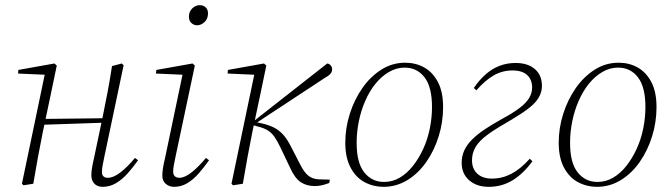

<svg xmlns="http://www.w3.org/2000/svg" viewBox="-20 -712 2600 744"><path d="M71 6 65 0 155 -431 163 -422 50 -427 51 -441 191 -466 200 -458 175 -338 146 -201Q136 -151 127 -102.5Q118 -54 109 0ZM129 -228 131 -251 397 -254 395 -237ZM378 12Q357 12 345.5 -0.5Q334 -13 334 -33Q334 -45 336.5 -61Q339 -77 344 -98L378 -260Q388 -309 397 -356Q406 -403 414 -456L452 -466L459 -459L384 -103Q381 -88 378 -73Q375 -58 375 -45Q375 -34 381 -28.5Q387 -23 397 -23Q420 -23 447.5 -44.5Q475 -66 503 -100L515 -91Q496 -64 474.5 -40Q453 -16 429 -2Q405 12 378 12Z M609 -31Q609 -44 611.5 -60.5Q614 -77 619 -97L689 -431L697 -422L584 -427L586 -441L726 -466L735 -458L660 -104Q657 -89 654 -74Q651 -59 651 -47Q651 -35 657.5 -29Q664 -23 675 -23Q696 -23 723 -44.5Q750 -66 778 -100L790 -91Q771 -64 750 -40Q729 -16 705.5 -2Q682 12 654 12Q636 12 622.5 0.5Q609 -11 609 -31ZM744 -614Q731 -614 721.5 -623Q712 -632 712 -647Q712 -667 725 -679.5Q738 -692 754 -692Q768 -692 777 -683.5Q786 -675 786 -660Q786 -639 772.5 -626.5Q759 -614 744 -614Z M883 6 877 0 967 -431 975 -422 862 -427 863 -441 1003 -466 1012 -458 987 -338 958 -201Q948 -151 939 -102.5Q930 -54 921 0ZM1256 -3Q1240 3 1227 6Q1214 9 1200 9Q1168 9 1145.5 -6Q1123 -21 1105 -60L1067 -140Q1055 -165 1044 -181Q1033 -197 1018 -206.5Q1003 -216 978 -222L954 -229V-240H959L965 -244L1248 -466Q1256 -465 1261.5 -458.5Q1267 -452 1267 -443Q1267 -437 1264.5 -432Q1262 -427 1256.5 -422Q1251 -417 1240 -411L971 -234V-239L994 -234Q1021 -228 1041 -218Q1061 -208 1077 -190.5Q1093 -173 1108 -143L1143 -75Q1158 -45 1174.5 -31.5Q1191 -18 1216 -17L1258 -16Z M1466 12Q1427 12 1393 -6Q1359 -24 1338.5 -62.5Q1318 -101 1318 -159Q1318 -216 1335.5 -271Q1353 -326 1384 -370.5Q1415 -415 1457.5 -442Q1500 -469 1550 -469Q1591 -469 1624 -450.5Q1657 -432 1677 -394Q1697 -356 1697 -297Q1697 -239 1680 -184Q1663 -129 1632 -84.5Q1601 -40 1558.5 -14Q1516 12 1466 12ZM1468 -7Q1501 -7 1529 -23.5Q1557 -40 1580 -69Q1603 -98 1620 -135Q1637 -172 1645.5 -214Q1654 -256 1654 -297Q1654 -375 1625 -412.5Q1596 -450 1548 -450Q1516 -450 1487 -433Q1458 -416 1435 -387.5Q1412 -359 1395.5 -321.5Q1379 -284 1370.5 -242Q1362 -200 1362 -158Q1362 -81 1391.5 -44Q1421 -7 1468 -7Z M1874 12Q1827 12 1798 -13.5Q1769 -39 1769 -81Q1769 -107 1779 -129Q1789 -151 1809 -171Q1829 -191 1858 -210.5Q1887 -230 1925 -251Q1966 -273 1992 -292.5Q2018 -312 2030 -331.5Q2042 -351 2042 -373Q2042 -403 2023 -421Q2004 -439 1966 -439Q1926 -439 1892.5 -419.5Q1859 -400 1826 -362L1816 -371Q1837 -402 1862 -424Q1887 -446 1916 -457Q1945 -468 1978 -468Q2025 -468 2052.5 -444.5Q2080 -421 2080 -379Q2080 -359 2071 -340.5Q2062 -322 2043.5 -305Q2025 -288 1998.5 -271Q1972 -254 1940 -235Q1896 -210 1866.5 -188Q1837 -166 1823 -142.5Q1809 -119 1809 -91Q1809 -58 1829.5 -39Q1850 -20 1886 -20Q1926 -20 1961.5 -38.5Q1997 -57 2033 -97L2043 -87Q2008 -39 1966.5 -13.5Q1925 12 1874 12Z M2293 12Q2254 12 2220 -6Q2186 -24 2165.5 -62.5Q2145 -101 2145 -159Q2145 -216 2162.5 -271Q2180 -326 2211 -370.5Q2242 -415 2284.5 -442Q2327 -469 2377 -469Q2418 -469 2451 -450.5Q2484 -432 2504 -394Q2524 -356 2524 -297Q2524 -239 2507 -184Q2490 -129 2459 -84.5Q2428 -40 2385.5 -14Q2343 12 2293 12ZM2295 -7Q2328 -7 2356 -23.5Q2384 -40 2407 -69Q2430 -98 2447 -135Q2464 -172 2472.5 -214Q2481 -256 2481 -297Q2481 -375 2452 -412.5Q2423 -450 2375 -450Q2343 -450 2314 -433Q2285 -416 2262 -387.5Q2239 -359 2222.5 -321.5Q2206 -284 2197.5 -242Q2189 -200 2189 -158Q2189 -81 2218.5 -44Q2248 -7 2295 -7Z"/></svg>

Font: Source Serif 4 48pt Light
Style: Italic
Weight: 300
Italic angle: -12°
Designer: Frank Grießhammer
Foundry: Adobe Systems Incorporated
Version: Version 4.004;hotconv 1.0.116;makeotfexe 2.5.65601